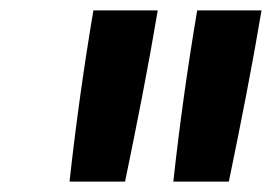

<svg xmlns="http://www.w3.org/2000/svg" viewBox="-20 -792 540 370"><path d="M114 -442Q123 -524 134.5 -606.5Q146 -689 160 -772H284Q270 -689 254 -606.5Q238 -524 221 -442ZM314 -442Q323 -524 334.5 -606.5Q346 -689 360 -772H484Q470 -689 454 -606.5Q438 -524 421 -442Z"/></svg>

Font: Iosevka Custom
Style: Bold Italic
Weight: 700
Italic angle: -9°
Designer: Belleve Invis
Foundry: Belleve Invis
Version: Version 30.3.1; ttfautohint (v1.8.3)